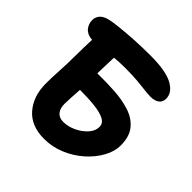

<svg xmlns="http://www.w3.org/2000/svg" viewBox="-190 -876 1051 1051"><g transform="rotate(45 336.0 -350.5)"><path d="M300 17Q200 17 146.5 -45Q93 -107 93 -205Q93 -253 96.5 -308Q100 -363 100 -424Q100 -451 101 -485.5Q102 -520 103 -552Q65 -555 46 -577Q27 -599 27 -630Q27 -655 45 -673.5Q63 -692 108 -699Q124 -702 165.5 -706.5Q207 -711 265.5 -714.5Q324 -718 390 -718Q510 -718 564 -688Q618 -658 618 -611Q618 -585 599.5 -571.5Q581 -558 550 -558Q528 -558 501.5 -561.5Q475 -565 435.5 -568.5Q396 -572 338 -572Q315 -572 294.5 -571Q274 -570 257 -568Q256 -541 255 -508Q254 -475 253 -443Q321 -444 386.5 -440Q452 -436 505.5 -418.5Q559 -401 591 -362Q623 -323 623 -254Q623 -208 596.5 -160Q570 -112 525 -72Q480 -32 422 -7.5Q364 17 300 17ZM244 -198Q244 -163 260.5 -143Q277 -123 308 -123Q346 -123 383 -140.5Q420 -158 444.5 -185.5Q469 -213 469 -244Q469 -272 441 -286.5Q413 -301 363.5 -306.5Q314 -312 250 -312Q248 -282 246 -250Q244 -218 244 -198Z"/></g></svg>

Font: Shantell Sans Normal
Style: Bold
Weight: 700
Designer: Stephen Nixon, Anya Danilova, Shantell Martin
Foundry: Arrow Type
Version: Version 1.009;[a7da0bfa3]